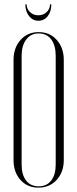

<svg xmlns="http://www.w3.org/2000/svg" viewBox="-20 -853 351 879"><path d="M209 -833H215Q215 -800 198.5 -779Q182 -758 156 -758Q130 -758 113 -779.5Q96 -801 96 -833H102Q102 -812 117.5 -797.5Q133 -783 155 -783Q178 -783 193.5 -797.5Q209 -812 209 -833ZM42 -120V-579Q42 -634 74 -670Q106 -706 157 -706Q208 -706 240 -670Q272 -634 272 -579V-120Q272 -65 239.5 -29.5Q207 6 156 6Q105 6 73.5 -29.5Q42 -65 42 -120ZM79 -598V-99Q79 -53 99.5 -26.5Q120 0 157 0Q194 0 214.5 -26.5Q235 -53 235 -99V-598Q235 -645 214.5 -672.5Q194 -700 157 -700Q121 -700 100 -672Q79 -644 79 -598Z"/></svg>

Font: Moniqa ExtLt Narrow Display
Style: Regular
Weight: 200
Width: 4
Designer: Rajesh Rajput
Foundry: Rajesh Rajput
Version: Version 1.000